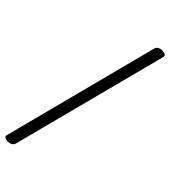

<svg xmlns="http://www.w3.org/2000/svg" viewBox="-365 -1208 1254 1415"><g transform="rotate(30 262.0 -501.0)"><path d="M-65 75Q-84 69 -92.5 59.5Q-101 50 -92 36L529 -1059Q537 -1073 553.5 -1077Q570 -1081 589 -1075Q608 -1070 616.5 -1060Q625 -1050 617 -1036L-5 59Q-13 72 -29 76Q-45 80 -65 75Z"/></g></svg>

Font: Playwrite US Trad
Style: Regular
Weight: 400
Designer: Veronika Burian, José Scaglione
Foundry: TypeTogether
Version: Version 1.002